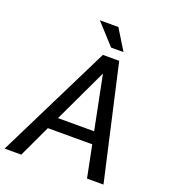

<svg xmlns="http://www.w3.org/2000/svg" viewBox="-183 -965 942 1073"><g transform="rotate(20 288.0 -428.0)"><path d="M-30 0H69L158 -190H422L460 0H558L404 -680H307ZM336 -734H410L335 -856H225ZM192 -262 343 -582 407 -262Z"/></g></svg>

Font: Ronzino Oblique
Style: Italic
Weight: 400
Italic angle: -8°
Designer: Nunzio Mazzaferro
Foundry: Collletttivo
Version: Version 1.000;Glyphs 3.3 (3337)